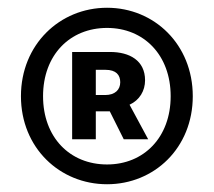

<svg xmlns="http://www.w3.org/2000/svg" viewBox="-20 -831 552 495"><path d="M256 -356C378 -356 477 -450 477 -583C477 -716 378 -811 256 -811C134 -811 34 -716 34 -583C34 -450 134 -356 256 -356ZM256 -407C160 -407 91 -477 91 -583C91 -689 160 -759 256 -759C351 -759 420 -689 420 -583C420 -477 351 -407 256 -407ZM166 -472H227V-544H263L299 -472H362L314 -561C340 -573 354 -597 354 -624C354 -675 314 -697 264 -697H166ZM227 -586V-651H252C279 -651 290 -638 290 -619C290 -600 277 -586 251 -586Z"/></svg>

Font: Genne Gothic Bold
Style: Regular
Weight: 700
Designer: Ryoko NISHIZUKA (kana & ideographs); Paul D. Hunt (Latin, Greek & Cyrillic); Wenlong ZHANG (bopomofo); Sandoll Communica
Foundry: Adobe Systems Incorporated
Version: Version 1.004;PS 1.004;hotconv 16.6.51;makeotf.lib2.5.65220